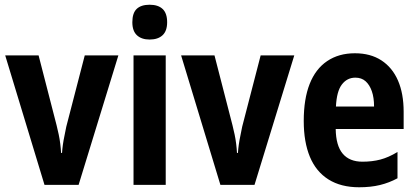

<svg xmlns="http://www.w3.org/2000/svg" viewBox="-20 -781 1761 811"><path d="M168 0 2 -547H143L219 -252Q224 -232 228 -213Q232 -194 234.5 -174Q237 -154 238 -135H242Q243 -151 245.5 -169Q248 -187 252 -206Q256 -225 260 -246L338 -547H480L312 0Z M680 -547V0H544V-547ZM612 -761Q648 -761 667 -743Q686 -725 686 -687Q686 -650 666.5 -632Q647 -614 612 -614Q578 -614 558.5 -632Q539 -650 539 -687Q539 -726 557.5 -743.5Q576 -761 612 -761Z M911 0 745 -547H886L962 -252Q967 -232 971 -213Q975 -194 977.5 -174Q980 -154 981 -135H985Q986 -151 988.5 -169Q991 -187 995 -206Q999 -225 1003 -246L1081 -547H1223L1055 0Z M1479 -556Q1545 -556 1591 -526Q1637 -496 1661 -441Q1685 -386 1685 -309V-236H1398Q1399 -166 1427.5 -132Q1456 -98 1511 -98Q1552 -98 1586.5 -107Q1621 -116 1659 -139V-28Q1624 -9 1585 0.5Q1546 10 1497 10Q1420 10 1367.5 -23Q1315 -56 1289 -118.5Q1263 -181 1263 -270Q1263 -363 1288 -426.5Q1313 -490 1362 -523Q1411 -556 1479 -556ZM1481 -453Q1446 -453 1424 -424Q1402 -395 1399 -331H1560Q1560 -369 1550.5 -396Q1541 -423 1524 -438Q1507 -453 1481 -453Z"/></svg>

Font: Noto Sans Condensed
Style: Regular
Weight: 400
Width: 3
Version: Version 2.013